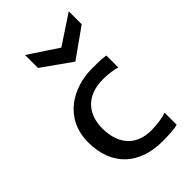

<svg xmlns="http://www.w3.org/2000/svg" viewBox="-242 -889 983 983"><g transform="rotate(-45 249.5 -397.5)"><path d="M327.1 -72.3C200.7 -72.3 154.8 -160.2 154.8 -257.8C154.8 -350.6 205.6 -433.1 336.9 -433.1C377.9 -433.1 415.5 -425.8 433.6 -419.9V-506.8C408.7 -511.2 370.6 -511.7 335.9 -511.7C193.8 -511.7 53.2 -429.7 53.2 -257.8C53.2 -87.9 159.7 7.8 326.2 7.8C360.8 7.8 412.6 6.3 437.5 -1.5V-88.9C419.4 -81.1 368.2 -72.3 327.1 -72.3ZM299.3 -596.7 457.5 -709V-802.7L299.3 -698.2L141.1 -802.7V-709Z"/></g></svg>

Font: Inder
Style: Regular
Weight: 400
Designer: Irina Smirnova
Foundry: Irina Smirnova
Version: Version 1.001